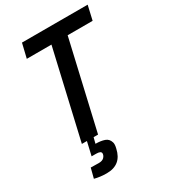

<svg xmlns="http://www.w3.org/2000/svg" viewBox="-217 -792 991 1119"><g transform="rotate(-30 279.0 -232.5)"><path d="M164 221Q120 221 82 211L99 145Q118 146 153 146Q177 146 188.5 134Q200 122 200 108Q200 91 166 91H136L157 0H123L259 -590H93L116 -686H558L536 -590H368L232 0H202L192 39Q227 39 252 47.5Q277 56 285 83Q287 89 287 97Q287 109 283 124Q262 221 164 221Z"/></g></svg>

Font: Storia Sans SemiBold
Style: Italic
Weight: 600
Italic angle: -13°
Designer: Campivisivi
Foundry: Accademia di Belle Arti di Urbino and students of MA course of Visual design
Version: Version 60.001;May 25, 2020;FontCreator 12.0.0.2522 64-bit